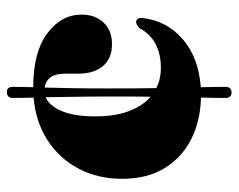

<svg xmlns="http://www.w3.org/2000/svg" viewBox="-86 -502 679 546"><g transform="rotate(-90 253.0 -228.5)"><path d="M275 -260.5Q275 -221 275.2 -186.8Q275.5 -152.5 276 -123Q301.5 -110 332.5 -110Q414 -110 446.5 -171Q458.5 -181 464.5 -180.5Q476 -179 475.5 -164Q468 -93.5 415.2 -48Q362.5 -2.5 278.5 3.5Q279 24 279.2 41.5Q279.5 59 279.5 73.5Q279.5 91 263 91Q248 91 248 72.5Q248 58.5 248.2 41.5Q248.5 24.5 249 4Q182.5 2.5 130.2 -24Q78 -50.5 48 -100Q18 -149.5 18 -220Q18 -289 46.8 -343.8Q75.5 -398.5 127.5 -432.2Q179.5 -466 249 -472Q248.5 -489.5 248.2 -504.2Q248 -519 248 -531Q248 -548 265 -548Q279.5 -548 279.5 -530.5Q279.5 -518.5 279.2 -504.2Q279 -490 278.5 -473Q378 -473 431.5 -433.2Q485 -393.5 485 -335.5Q485 -297 462.5 -273Q440 -249 401 -249Q360.5 -249 338.8 -274.5Q317 -300 317 -345.5V-384Q317 -434 277.5 -440.5Q276.5 -407 275.8 -363Q275 -319 275 -260.5ZM195.5 -296.5Q195.5 -240.5 210.5 -201Q225.5 -161.5 251.5 -139Q252 -166 252 -196.2Q252 -226.5 252 -260.5Q252 -317.5 251.2 -361Q250.5 -404.5 250 -437.5Q226 -428 210.8 -392.2Q195.5 -356.5 195.5 -296.5Z"/></g></svg>

Font: Fraunces 72pt S000 Black
Style: Regular
Weight: 900
Version: Version 1.000; ttfautohint (v1.8.3)